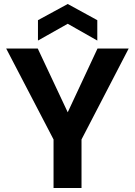

<svg xmlns="http://www.w3.org/2000/svg" viewBox="-20 -941 676 961"><path d="M468 -698C468 -698 319 -379 319 -379C319 -379 169 -698 169 -698C169 -698 11 -698 11 -698C11 -698 248 -243 248 -243C248 -243 248 0 248 0C248 0 388 0 388 0C388 0 388 -243 388 -243C388 -243 624 -698 624 -698C624 -698 468 -698 468 -698ZM467 -738C467 -738 467 -840 467 -840C467 -840 319 -921 319 -921C319 -921 170 -840 170 -840C170 -840 170 -738 170 -738C170 -738 319 -822 319 -822C319 -822 467 -738 467 -738Z"/></svg>

Font: Girnar Poppins
Style: SemiBold
Weight: 500
Designer: Ninad Kale (Devanagari), Jonny Pinhorn (Latin)
Foundry: Indian Type Foundry
Version: ""